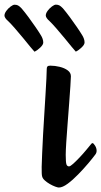

<svg xmlns="http://www.w3.org/2000/svg" viewBox="-93 -813 446 846"><path d="M166.3 13.3Q161.4 13.3 150.2 9.2Q139 5.1 126.5 -2.1Q114 -9.3 104.6 -17.8Q95.2 -26.2 92.9 -34.8Q91.2 -39.8 90.9 -50Q90.6 -60.2 90.6 -77.8Q91.3 -101.5 92.8 -138.6Q94.3 -175.8 96.8 -220.1Q99.3 -264.5 102.2 -309.8Q105 -355.1 107.5 -396.2Q110 -437.3 111.5 -467.2Q113 -497.1 113 -509.8Q113 -516.9 116.2 -520.3Q119.4 -523.7 128.7 -523.7Q149 -523.7 170.1 -518.5Q191.2 -513.4 205.3 -503Q219.4 -492.7 219.4 -476.9Q219.4 -466 217.1 -433.1Q214.7 -400.1 211.6 -356.1Q208.4 -312 204.8 -266.8Q201.3 -221.5 198.9 -185Q196.6 -148.5 196.6 -131Q196.6 -97.2 199.8 -88.6Q203 -79.9 211.1 -79.9Q216.8 -79.9 229.6 -91.5Q242.4 -103.1 257.8 -119.3Q273.1 -135.5 286.3 -151.4Q299.4 -167.3 305.9 -175.1Q308.8 -178.4 310.5 -180.4Q312.1 -182.4 314.4 -182.4Q319 -182.4 325.8 -171.3Q332.7 -160.3 332.7 -148.7Q332.7 -139.6 327.3 -132.5Q316.5 -117.8 296.2 -93.6Q275.8 -69.5 251.8 -44.9Q227.9 -20.2 205.3 -3.5Q182.6 13.3 166.3 13.3ZM241 -585.5Q237.5 -588.7 223.5 -605.9Q209.5 -623 190.9 -645.7Q172.3 -668.4 154.2 -689.1Q136 -709.9 125.1 -720.2Q117.7 -726.4 113.2 -733Q108.7 -739.5 108.7 -744.5Q108.7 -754.2 116.8 -765.3Q124.9 -776.4 135.8 -784.5Q146.7 -792.5 153.2 -792.5Q161.8 -792.5 168.2 -789.4Q174.6 -786.2 184.1 -776.4Q198.5 -759.5 214.7 -737.5Q230.8 -715.5 245.5 -694.2Q260.2 -672.9 269.3 -657.7Q273.6 -651.1 276.6 -642.6Q279.6 -634.1 279.6 -625.9Q279.6 -616.3 266.4 -603.7Q253.2 -591.1 241 -585.5ZM59 -585.2Q55.5 -588.4 41.5 -605.5Q27.5 -622.7 8.9 -645.4Q-9.6 -668.1 -27.8 -688.8Q-46 -709.6 -56.9 -719.9Q-64.3 -726.1 -68.8 -732.6Q-73.3 -739.2 -73.3 -744.2Q-73.3 -753.9 -65.2 -765Q-57.1 -776.1 -46.2 -784.2Q-35.3 -792.2 -28.8 -792.2Q-20.1 -792.2 -13.7 -789.1Q-7.3 -785.9 2.1 -776Q16.5 -759.2 32.7 -737.2Q48.8 -715.2 63.5 -693.9Q78.2 -672.6 87.3 -657.4Q91.6 -650.8 94.6 -642.3Q97.6 -633.8 97.6 -625.6Q97.6 -616 84.4 -603.4Q71.2 -590.8 59 -585.2Z"/></svg>

Font: Briem Hand Thin
Style: Regular
Weight: 100
Designer: Gunnlaugur SE Briem, Eben Sorkin
Foundry: Sorkin Type Co.
Version: Version 1.003